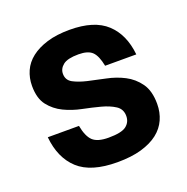

<svg xmlns="http://www.w3.org/2000/svg" viewBox="-99 -603 689 706"><g transform="rotate(-20 245.0 -250.0)"><path d="M245 9Q142 9 92.5 -36.5Q43 -82 35 -165H157Q165 -122 183.5 -104.5Q202 -87 245 -87Q296 -87 314.5 -101.5Q333 -116 333 -140Q333 -167 311.5 -181Q290 -195 258 -203.5Q226 -212 189 -219.5Q152 -227 120 -242.5Q88 -258 66.5 -285.5Q45 -313 45 -362Q45 -393 57 -420Q69 -447 94 -466.5Q119 -486 156.5 -497.5Q194 -509 245 -509Q341 -509 389 -464.5Q437 -420 445 -340H323Q315 -381 298.5 -397Q282 -413 245 -413Q202 -413 184.5 -399Q167 -385 167 -365Q167 -340 188.5 -328.5Q210 -317 242 -309.5Q274 -302 311 -294.5Q348 -287 380 -270.5Q412 -254 433.5 -224Q455 -194 455 -143Q455 -110 442.5 -82Q430 -54 404.5 -34Q379 -14 339.5 -2.5Q300 9 245 9Z"/></g></svg>

Font: Retni Sans
Style: Bold
Weight: 700
Designer: Vitaly Kuzmin
Foundry: ParaType Ltd.
Version: Version 1.00;March 2, 2019;FontCreator 11.5.0.2425 64-bit; t